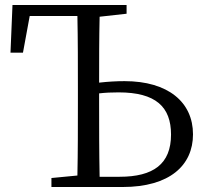

<svg xmlns="http://www.w3.org/2000/svg" viewBox="-20 -749 820 769"><path d="M379 -41C377 -140 377 -239 377 -337V-375C402 -378 428 -379 455 -379C604 -379 665 -321 665 -210C665 -92 594 -41 459 -41ZM487 -694V-729H30L22 -538H72L99 -685H290C292 -589 292 -490 292 -392V-337C292 -239 292 -142 290 -46L186 -36V0H471C660 0 753 -87 753 -211C753 -340 653 -424 479 -424C446 -424 412 -422 377 -418C377 -508 377 -596 379 -682Z"/></svg>

Font: Noto Serif CJK JP
Style: Regular
Weight: 400
Designer: Ryoko NISHIZUKA 西塚涼子 (kana & ideographs); Frank Grießhammer (Latin, Greek & Cyrillic); Wenlong ZHANG 张文龙 (bopomofo); San
Foundry: Adobe Systems Incorporated
Version: Version 1.000;PS 1;hotconv 16.6.53;makeotf.lib2.5.65590